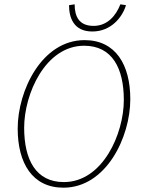

<svg xmlns="http://www.w3.org/2000/svg" viewBox="-20 -858 652 890"><path d="M274 12C472 12 584 -222 584 -398C584 -558 516 -672 372 -672C174 -672 62 -438 62 -262C62 -102 130 12 274 12ZM276 -14C146 -14 92 -118 92 -266C92 -422 190 -646 370 -646C500 -646 554 -542 554 -394C554 -238 456 -14 276 -14ZM408 -712C496 -712 548 -780 564 -834L538 -838C518 -786 478 -738 414 -738C346 -738 326 -782 326 -838L300 -834C300 -778 320 -712 408 -712Z"/></svg>

Font: Source Sans Pro ExtraLight
Style: Italic
Weight: 200
Italic angle: -11°
Designer: Paul D. Hunt
Foundry: Adobe Systems Incorporated
Version: Version 3.006;hotconv 1.0.111;makeotfexe 2.5.65597